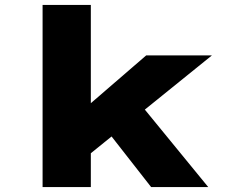

<svg xmlns="http://www.w3.org/2000/svg" viewBox="-20 -760 942 780"><path d="M341 -131 252 -257 574 -535H841ZM153 0V-740H349V0ZM594 0 368 -289 506 -391 826 0Z"/></svg>

Font: Lexend Mega Black
Style: Regular
Weight: 900
Version: Version 1.007